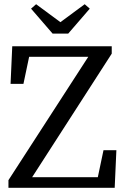

<svg xmlns="http://www.w3.org/2000/svg" viewBox="-20 -889 591 909"><path d="M20 0V-36L414 -645L404 -605V-620H246H88L124 -649L91 -492H30L38 -670H509V-635L116 -25L126 -62V-50H298H473L437 -21L470 -178H531L523 0ZM151 -869 308 -753H224L381 -869L405 -848L303 -730H229L127 -848Z"/></svg>

Font: Source Serif 4 Variable
Style: Regular
Weight: 400
Designer: Frank Grießhammer
Foundry: Adobe
Version: Version 4.005;hotconv 1.1.0;makeotfexe 2.6.0